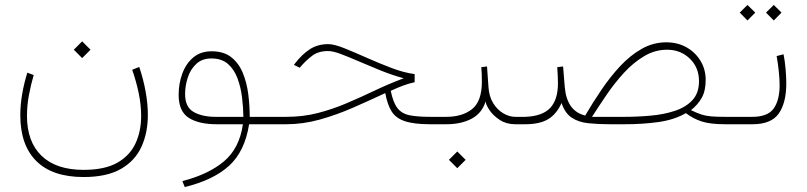

<svg xmlns="http://www.w3.org/2000/svg" viewBox="-20 -508 3298 785"><path d="M315.9 -338.9 350.1 -304.7 315.9 -270.5 281.7 -304.7ZM321.8 186.5Q407.7 186.5 459.2 157.5Q510.7 128.4 533.9 78.6Q557.1 28.8 557.1 -34.2Q557.1 -77.6 547.4 -125.7Q537.6 -173.8 520.5 -222.7L549.3 -234.4Q566.4 -183.6 575.4 -133.5Q584.5 -83.5 584.5 -37.6Q584.5 34.2 558.6 91.6Q532.7 148.9 474.9 182.4Q417 215.8 321.8 215.8Q194.3 215.8 128.7 150.6Q63 85.4 63 -37.1Q63 -78.6 70.6 -123Q78.1 -167.5 91.8 -210.9L117.7 -201.2Q106 -160.6 98.1 -118.2Q90.3 -75.7 90.3 -34.2Q90.3 71.8 150.1 129.2Q210 186.5 321.8 186.5Z M845.2 -298.3Q895 -298.3 925.8 -273.9Q956.5 -249.5 972.9 -209.5Q989.3 -169.4 995.1 -122.6Q1001 -75.7 1001 -30.3H1087.4V0H998.5Q981 110.8 917 169.4Q853 228 735.4 256.8L725.6 232.4Q832 205.1 895.5 151.9Q959 98.6 973.1 0H866.2Q792.5 0 751.5 -26.4Q710.4 -52.7 710.4 -120.6Q710.4 -166.5 725.3 -207Q740.2 -247.6 770 -272.9Q799.8 -298.3 845.2 -298.3ZM861.3 -30.3H975.1Q974.6 -68.8 969.5 -110.4Q964.4 -151.9 950.9 -188Q937.5 -224.1 911.9 -246.6Q886.2 -269 844.2 -269Q806.2 -269 782.5 -246.8Q758.8 -224.6 747.8 -191.2Q736.8 -157.7 736.8 -123.5Q736.8 -69.8 772 -50Q807.1 -30.3 861.3 -30.3Z M1675.3 -205.1V-171.9Q1650.9 -166.5 1627.9 -158Q1605 -149.4 1577.6 -136.7Q1587.4 -88.4 1605.2 -65.7Q1623 -43 1655.3 -36.6Q1687.5 -30.3 1739.3 -30.3H1769V0H1739.3Q1672.4 0 1635.3 -12.5Q1598.1 -24.9 1580.8 -53Q1563.5 -81.1 1555.2 -127.4Q1489.7 -96.7 1422.6 -67.4Q1355.5 -38.1 1287.1 -19Q1218.8 0 1149.4 0H1067.9V-30.3H1150.9Q1219.2 -30.3 1279.5 -45.9Q1339.8 -61.5 1396.7 -85.7Q1453.6 -109.9 1511 -137.2Q1568.4 -164.6 1630.4 -188Q1582.5 -201.2 1535.9 -220Q1489.3 -238.8 1447.8 -256.8Q1406.2 -274.9 1373.8 -287.1Q1341.3 -299.3 1321.3 -299.3Q1281.2 -299.3 1255.6 -279.5Q1230 -259.8 1210 -236.3L1205.6 -231L1181.6 -242.7L1186 -248.5Q1214.8 -286.1 1247.1 -306.9Q1279.3 -327.6 1321.8 -327.6Q1345.7 -327.6 1386.7 -311.3Q1427.7 -294.9 1478 -272.5Q1528.3 -250 1579.6 -230.5Q1630.9 -210.9 1675.3 -205.1Z M1749 -30.3H1804.7Q1870.1 -30.3 1909.9 -61.8Q1949.7 -93.3 1950.2 -172.4Q1950.2 -208 1947.8 -233.4L1971.2 -236.3L1977.1 -152.8Q1979.5 -113.8 1996.3 -86.4Q2013.2 -59.1 2037.6 -44.7Q2062 -30.3 2086.9 -30.3H2115.7V0H2086.9Q2050.8 0 2023.9 -17.3Q1997.1 -34.7 1981.9 -56.9Q1966.8 -79.1 1965.3 -93.3Q1951.2 -45.9 1908.7 -22.9Q1866.2 0 1803.7 0H1749ZM1849.6 111.3 1883.8 145.5 1849.6 179.7 1815.4 145.5Z M2534.2 0H2474.1Q2425.3 0 2385.5 -4.2Q2345.7 -8.3 2317.9 -26.6Q2290 -44.9 2275.9 -86.9Q2256.3 -42.5 2221.9 -21.2Q2187.5 0 2126.5 0H2096.2V-30.3H2127Q2197.3 -32.7 2229.2 -66.4Q2261.2 -100.1 2261.2 -168Q2261.2 -185.5 2260.3 -200.2Q2259.3 -214.8 2258.3 -233.4L2282.2 -236.3L2289.1 -151.9Q2293 -105 2313.2 -75.2Q2333.5 -45.4 2372.6 -35.6Q2402.8 -87.4 2438.5 -140.1Q2474.1 -192.9 2515.1 -237.1Q2556.2 -281.2 2603.3 -308.1Q2650.4 -335 2704.1 -335Q2750.5 -335 2786.9 -314.5Q2823.2 -293.9 2844.2 -259Q2865.2 -224.1 2865.2 -181.6Q2865.2 -136.2 2848.9 -107.7Q2832.5 -79.1 2805.2 -57.6Q2829.6 -45.9 2847.4 -40Q2865.2 -34.2 2887.5 -32.2Q2909.7 -30.3 2945.8 -30.3H2975.6V0H2945.8Q2882.8 0 2847.9 -11.7Q2813 -23.4 2784.2 -45.4Q2736.8 -18.1 2672.1 -9Q2607.4 0 2534.2 0ZM2707.5 -304.7Q2657.7 -304.7 2613.5 -278.3Q2569.3 -252 2531 -210.2Q2492.7 -168.5 2460.2 -120.6Q2427.7 -72.8 2400.4 -30.3H2532.2Q2586.4 -30.3 2640.4 -35.2Q2694.3 -40 2739 -54.7Q2783.7 -69.3 2810.8 -98.4Q2837.9 -127.4 2837.9 -175.8Q2837.9 -232.4 2800 -268.6Q2762.2 -304.7 2707.5 -304.7Z M3143.6 -487.8 3175.3 -456.5 3143.6 -424.3 3111.8 -456.5ZM3036.1 -487.8 3067.9 -456.5 3036.1 -424.3 3004.4 -456.5ZM2956.1 -30.3H3055.7Q3119.1 -30.3 3143.3 -64.5Q3167.5 -98.6 3167.5 -159.7Q3167.5 -184.6 3164.1 -217Q3160.6 -249.5 3155.3 -278.8L3183.6 -286.1Q3189 -259.3 3191.9 -226.1Q3194.8 -192.9 3194.8 -167.5Q3194.8 -87.9 3164.1 -43.9Q3133.3 0 3056.6 0H2956.1Z"/></svg>

Font: Vazirmatn UI NL Thin
Style: Regular
Weight: 100
Designer: Saber Rastikerdar
Foundry: Saber Rastikerdar
Version: Version 33.003